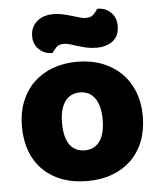

<svg xmlns="http://www.w3.org/2000/svg" viewBox="-53 -767 691 829"><g transform="rotate(-5 293.0 -352.5)"><path d="M293 16Q233 16 185 -1.5Q137 -19 102.5 -52.5Q68 -86 49.5 -134Q31 -182 31 -243Q31 -302 50 -350Q69 -398 103.5 -431.5Q138 -465 186 -483Q234 -501 293 -501Q352 -501 400 -482.5Q448 -464 482.5 -430.5Q517 -397 536 -349Q555 -301 555 -243Q555 -183 536.5 -135Q518 -87 483.5 -53.5Q449 -20 401 -2Q353 16 293 16ZM205 -243Q205 -180 228 -148.5Q251 -117 293 -117Q335 -117 358 -149Q381 -181 381 -243Q381 -303 358 -335.5Q335 -368 293 -368Q251 -368 228 -335.5Q205 -303 205 -243ZM348 -686Q370 -686 382 -699Q394 -712 399 -721H403Q435 -721 458 -698.5Q481 -676 481 -641Q481 -596 453 -575Q425 -554 383 -554Q359 -554 338.5 -558.5Q318 -563 301 -568.5Q284 -574 269 -578.5Q254 -583 242 -583Q220 -583 208.5 -570.5Q197 -558 191 -548H187Q156 -548 132.5 -570Q109 -592 109 -628Q109 -650 117.5 -666.5Q126 -683 140 -694Q154 -705 171.5 -710Q189 -715 207 -715Q228 -715 248 -710.5Q268 -706 286.5 -700.5Q305 -695 320.5 -690.5Q336 -686 348 -686Z"/></g></svg>

Font: Baloo 2 Latin ExtraBold
Style: Regular
Weight: 400
Designer: Sarang Kulkarni and Ek Type
Foundry: Ek Type
Version: Version 1.001